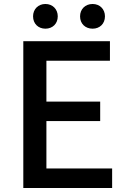

<svg xmlns="http://www.w3.org/2000/svg" viewBox="-20 -944 640 964"><path d="M97 0H543V-98H213V-336H483V-434H213V-639H532V-737H97ZM208 -800C244 -800 270 -825 270 -862C270 -898 244 -924 208 -924C172 -924 146 -898 146 -862C146 -825 172 -800 208 -800ZM445 -800C481 -800 507 -825 507 -862C507 -898 481 -924 445 -924C408 -924 382 -898 382 -862C382 -825 408 -800 445 -800Z"/></svg>

Font: Noto Sans HK Medium
Style: Regular
Weight: 500
Designer: Ryoko NISHIZUKA 西塚涼子 (kana, bopomofo & ideographs); Paul D. Hunt (Latin, Greek & Cyrillic); Sandoll Communications 산돌커뮤니
Foundry: Adobe
Version: Version 2.002;hotconv 1.0.116;makeotfexe 2.5.65601